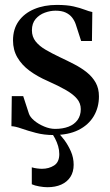

<svg xmlns="http://www.w3.org/2000/svg" viewBox="-20 -539 446 782"><path d="M197.5 11Q159.5 11 126.2 2.2Q93 -6.5 67.5 -15.5Q42 -24.5 26.5 -25L28 -147.5H74.5L97.5 -77Q102 -62.5 119.2 -48Q136.5 -33.5 159.8 -23.8Q183 -14 204.5 -14Q235.5 -14 259 -23Q282.5 -32 295.8 -50.2Q309 -68.5 309 -94.5Q309 -118 294 -136.2Q279 -154.5 249.2 -171.8Q219.5 -189 174.5 -209Q132 -227.5 100.2 -251Q68.5 -274.5 50.8 -305Q33 -335.5 33 -374.5Q33 -420.5 56 -452.8Q79 -485 119.5 -502Q160 -519 211.5 -519Q252.5 -519 279.8 -512.8Q307 -506.5 325 -499.5Q343 -492.5 356 -490L354.5 -372H310.5L288.5 -440Q283.5 -455 273.5 -467.8Q263.5 -480.5 247.2 -488Q231 -495.5 206 -495.5Q185 -495.5 162.8 -487.5Q140.5 -479.5 125.2 -461.8Q110 -444 110 -415.5Q110 -389.5 125.2 -370.2Q140.5 -351 166.5 -336Q192.5 -321 223 -306.5Q254 -292 282.5 -277.2Q311 -262.5 333.8 -244.2Q356.5 -226 369.8 -202.2Q383 -178.5 383 -146.5Q383 -101.5 361.8 -65.8Q340.5 -30 299.5 -9.5Q258.5 11 197.5 11ZM173 223.5Q158.5 223.5 140 220.2Q121.5 217 109.5 211.5V142.5Q119 145.5 130.8 147Q142.5 148.5 151 148.5Q179 148.5 200.2 135Q221.5 121.5 221.5 88.5Q221.5 72.5 216.8 56.2Q212 40 204.2 25Q196.5 10 187 -1L202 -6L213.5 -1Q226.5 10.5 242 31.2Q257.5 52 268.8 77.8Q280 103.5 280 132Q280 161 266.8 181.5Q253.5 202 229.5 212.8Q205.5 223.5 173 223.5Z"/></svg>

Font: Merriweather 144pt Medium
Style: Regular
Weight: 500
Version: Version 2.100